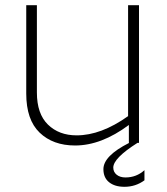

<svg xmlns="http://www.w3.org/2000/svg" viewBox="-20 -550 641 739"><path d="M477 0H476V-69Q370 10 269 10Q184 10 132.5 -39.5Q81 -89 81 -190V-530H122V-194Q122 -112 164.5 -70.5Q207 -29 275 -29Q369 -29 473 -103V-530H515V0H509Q416 59 416 95Q416 112 429 122.5Q442 133 463 133Q505 133 536 105V144Q502 169 459 169Q422 169 400 151.5Q378 134 378 101Q378 50 477 0Z"/></svg>

Font: Roundo Light
Style: Regular
Weight: 300
Designer: Namrata Goyal (Gurmukhi), Shiva Nallaperumal (Latin)
Foundry: Indian Type Foundry
Version: Version 1.000;PS 1.0;hotconv 1.0.88;makeotf.lib2.5.647800